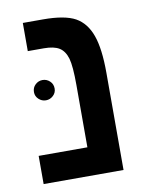

<svg xmlns="http://www.w3.org/2000/svg" viewBox="-72 -659 562 714"><g transform="rotate(-10 208.5 -302.0)"><path d="M336.9 -367.2V0H35.2V-106.4H219.2V-341.8Q219.2 -412.1 210.9 -441.9Q202.1 -471.7 182.1 -484.4Q162.1 -497.1 123.5 -497.1H63V-603.5H139.2Q221.2 -603.5 261.2 -581.5Q300.8 -559.1 318.8 -508.5Q336.9 -458 336.9 -367.2ZM59.1 -342.8Q59.1 -359.9 70.8 -370.8Q82.5 -381.8 98.1 -381.8Q113.8 -381.8 125.5 -370.8Q137.2 -359.9 137.2 -342.8Q137.2 -327.1 125.5 -316.2Q113.8 -305.2 98.1 -305.2Q82.5 -305.2 70.8 -316.2Q59.1 -327.1 59.1 -342.8Z"/></g></svg>

Font: Arimo SemiBold
Style: Regular
Weight: 600
Designer: Steve Matteson
Foundry: Monotype Imaging Inc.
Version: Version 1.33